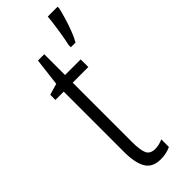

<svg xmlns="http://www.w3.org/2000/svg" viewBox="-256 -784 817 817"><g transform="rotate(-45 153.0 -375.0)"><path d="M172 -38Q184 -38 196.5 -41Q209 -44 219 -49V-3Q206 3 191 6.5Q176 10 158 10Q109 10 89 -23.5Q69 -57 69 -123V-486H19V-517L70 -532L85 -657H123V-532H217V-486H123V-126Q123 -81 132.5 -59.5Q142 -38 172 -38ZM306 -750Q302 -731 293 -701Q284 -671 273 -642.5Q262 -614 252 -598H224V-611Q226 -618 229.5 -637.5Q233 -657 237 -681.5Q241 -706 243.5 -727.5Q246 -749 247 -760H306Z"/></g></svg>

Font: Noto Sans Thai ExtCond Light
Style: Regular
Weight: 300
Width: 2
Designer: Monotype Design Team
Foundry: Monotype Imaging Inc.
Version: Version 2.002; ttfautohint (v1.8.4.7-5d5b)